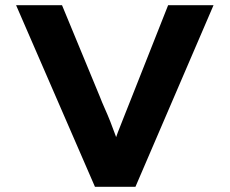

<svg xmlns="http://www.w3.org/2000/svg" viewBox="-20 -720 885 740"><path d="M346 0 42 -700H219L365 -347Q373 -326 384 -301.5Q395 -277 405.5 -250.5Q416 -224 426 -196Q436 -168 444 -138H410Q421 -175 434 -209.5Q447 -244 461 -278Q475 -312 488 -346L628 -700H803L502 0Z"/></svg>

Font: Lexend Giga
Style: Bold
Weight: 700
Version: Version 1.007